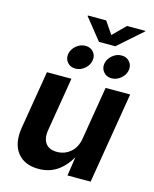

<svg xmlns="http://www.w3.org/2000/svg" viewBox="-134 -1013 892 1110"><g transform="rotate(15 311.5 -458.5)"><path d="M204.6 6.8Q119.6 6.8 77.1 -47.9Q34.7 -102.5 50.3 -198.7L107.9 -545.9H254.4L201.2 -224.1Q192.9 -173.3 214.1 -144.5Q235.4 -115.7 282.2 -115.7Q328.1 -115.7 363 -145.3Q397.9 -174.8 406.7 -230L459 -545.9H606L515.6 0H377L394 -113.3Q360.8 -55.7 313.7 -24.4Q266.6 6.8 204.6 6.8ZM361.3 -923.8 411.6 -849.6 485.8 -923.8H596.2L595.2 -920.4L450.7 -793H353L251 -920.4L252 -923.8ZM477.1 -608.4Q446.8 -608.4 429 -629.4Q411.1 -650.4 415.5 -679.7Q420.9 -709 445.6 -730Q470.2 -751 501 -751Q530.8 -751 548.8 -730Q566.9 -709 562 -679.7Q557.1 -650.4 532.2 -629.4Q507.3 -608.4 477.1 -608.4ZM260.7 -608.4Q230.5 -608.4 212.4 -629.4Q194.3 -650.4 199.2 -679.7Q204.6 -709 229.2 -730Q253.9 -751 284.2 -751Q314.5 -751 332.5 -730Q350.6 -709 345.2 -679.7Q340.8 -650.4 315.7 -629.4Q290.5 -608.4 260.7 -608.4Z"/></g></svg>

Font: Inter
Style: Bold Italic
Weight: 700
Italic angle: -9.39999°
Designer: Rasmus Andersson
Foundry: rsms
Version: Version 4.001;git-9221beed3